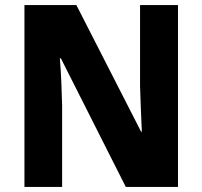

<svg xmlns="http://www.w3.org/2000/svg" viewBox="-20 -734 795 754"><path d="M679 0H474L219 -505H215Q219 -457 221 -408Q223 -359 224 -319V0H76V-714H280L534 -217H537Q535 -263 533 -310Q531 -357 530 -396V-714H679Z"/></svg>

Font: Noto Sans Arabic SemCond ExtBd
Style: Regular
Weight: 800
Width: 4
Designer: Monotype Design Team, Nadine Chahine, Nizar Qandah and Khaled Hosny
Foundry: Monotype Imaging Inc.
Version: Version 2.012; ttfautohint (v1.8.4.7-5d5b)